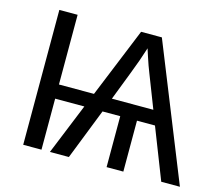

<svg xmlns="http://www.w3.org/2000/svg" viewBox="-98 -817 1093 946"><g transform="rotate(15 448.5 -344.0)"><path d="M93.3 0V-688H186.5V-332.5H365.2L510.3 -688H616.2L892.6 0H797.4L695.8 -259.8H604V0H518.6V-259.8H428.2L326.2 0H229.5L335.4 -260.3H186.5V0ZM562 -617.7 557.6 -604Q551.8 -585 539.3 -549.3Q526.9 -513.7 456.5 -332.5H668L602.5 -501Q588.9 -534.7 575.2 -577.1Z"/></g></svg>

Font: Liberation Sans
Style: Regular
Weight: 400
Designer: Steve Matteson
Foundry: Ascender Corporation
Version: Version 2.00.1